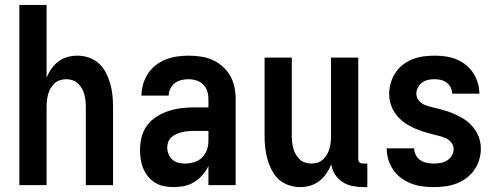

<svg xmlns="http://www.w3.org/2000/svg" viewBox="-20 -755 2040 783"><path d="M59 0V-735H170V-438Q178 -458 190 -475Q202 -492 218.5 -504.5Q235 -517 255 -522.5Q275 -528 296 -528Q320 -528 343 -520Q366 -512 383.5 -496Q401 -480 412 -458.5Q423 -437 429.5 -414Q436 -391 438.5 -367.5Q441 -344 441 -320V0H330V-320Q330 -333 328.5 -346Q327 -359 323.5 -371.5Q320 -384 313.5 -395Q307 -406 297.5 -415Q288 -424 275.5 -428Q263 -432 250 -432Q237 -432 224.5 -428Q212 -424 202.5 -415Q193 -406 186.5 -395Q180 -384 176.5 -371.5Q173 -359 171.5 -346Q170 -333 170 -320V0Z M689 8Q669 8 650 4.5Q631 1 614 -9Q597 -19 584.5 -34.5Q572 -50 564.5 -67.5Q557 -85 554 -104.5Q551 -124 551 -143Q551 -170 557.5 -196Q564 -222 579.5 -243Q595 -264 617.5 -278.5Q640 -293 665 -301.5Q690 -310 716.5 -313.5Q743 -317 769 -317H830V-351Q830 -368 825 -383.5Q820 -399 808.5 -410.5Q797 -422 781 -427Q765 -432 748 -432Q734 -432 719.5 -428.5Q705 -425 693 -416Q681 -407 674.5 -393Q668 -379 668 -365H557Q557 -388 563.5 -411Q570 -434 583 -454Q596 -474 615 -489Q634 -504 656 -512.5Q678 -521 701.5 -524.5Q725 -528 748 -528Q773 -528 798 -524.5Q823 -521 845.5 -511Q868 -501 887 -484.5Q906 -468 918.5 -446.5Q931 -425 936 -400.5Q941 -376 941 -351V0H830V-78Q825 -68 823.5 -65.5Q822 -63 819 -58.5Q816 -54 812.5 -49.5Q809 -45 805.5 -41Q802 -37 798 -33Q794 -29 790 -25.5Q786 -22 781.5 -19Q777 -16 772.5 -13Q768 -10 763 -7.5Q758 -5 753 -3Q748 -1 742.5 0.5Q737 2 732 3.5Q727 5 721.5 5.5Q716 6 710.5 6.5Q705 7 699.5 7.5Q694 8 689 8ZM734 -88Q753 -88 771.5 -93.5Q790 -99 803.5 -112Q817 -125 823.5 -143Q830 -161 830 -180V-221H769Q757 -221 745.5 -220Q734 -219 722.5 -216Q711 -213 700 -208.5Q689 -204 680 -196Q671 -188 666.5 -177Q662 -166 662 -154Q662 -140 667 -127Q672 -114 682.5 -104.5Q693 -95 706.5 -91.5Q720 -88 734 -88Z M1204 8Q1180 8 1157 0Q1134 -8 1116.5 -24Q1099 -40 1088 -61.5Q1077 -83 1070.5 -106Q1064 -129 1061.5 -152.5Q1059 -176 1059 -200V-520H1170V-200Q1170 -187 1171.5 -174Q1173 -161 1176.5 -148.5Q1180 -136 1186.5 -125Q1193 -114 1202.5 -105Q1212 -96 1224.5 -92Q1237 -88 1250 -88Q1263 -88 1275.5 -92Q1288 -96 1297.5 -105Q1307 -114 1313.5 -125Q1320 -136 1323.5 -148.5Q1327 -161 1328.5 -174Q1330 -187 1330 -200V-520H1441V-108Q1441 -104 1442 -100Q1443 -96 1446 -93Q1449 -90 1453 -89Q1457 -88 1461 -88H1478V8H1461Q1439 8 1417 3.5Q1395 -1 1376.5 -13Q1358 -25 1346 -44Q1334 -63 1331 -85Q1323 -65 1311 -47.5Q1299 -30 1282.5 -17Q1266 -4 1245.5 2Q1225 8 1204 8Z M1748 8Q1725 8 1702 5Q1679 2 1657 -6.5Q1635 -15 1616 -29Q1597 -43 1584 -62Q1571 -81 1564 -103.5Q1557 -126 1557 -150H1669Q1669 -136 1675.5 -123Q1682 -110 1694 -102Q1706 -94 1720 -91Q1734 -88 1748 -88Q1763 -88 1777 -90.5Q1791 -93 1803 -100.5Q1815 -108 1822.5 -120.5Q1830 -133 1830 -147Q1830 -163 1819 -175.5Q1808 -188 1793.5 -193.5Q1779 -199 1763.5 -202.5Q1748 -206 1733 -210.5Q1718 -215 1703 -219.5Q1688 -224 1673.5 -230.5Q1659 -237 1645.5 -244.5Q1632 -252 1620 -262Q1608 -272 1598 -284.5Q1588 -297 1581 -311Q1574 -325 1570.5 -340.5Q1567 -356 1567 -372Q1567 -394 1573.5 -416.5Q1580 -439 1592.5 -458Q1605 -477 1623 -491Q1641 -505 1662.5 -513.5Q1684 -522 1706.5 -525Q1729 -528 1752 -528Q1774 -528 1796.5 -525Q1819 -522 1840 -513.5Q1861 -505 1879 -491Q1897 -477 1909.5 -458Q1922 -439 1928.5 -417Q1935 -395 1935 -373H1824Q1824 -386 1818 -398Q1812 -410 1801.5 -418Q1791 -426 1778 -429Q1765 -432 1752 -432Q1738 -432 1725 -429Q1712 -426 1701.5 -418.5Q1691 -411 1684.5 -398.5Q1678 -386 1678 -373Q1678 -357 1688.5 -344.5Q1699 -332 1714 -326.5Q1729 -321 1744 -317.5Q1759 -314 1774.5 -310Q1790 -306 1805 -301Q1820 -296 1834 -289.5Q1848 -283 1862 -275.5Q1876 -268 1888 -258Q1900 -248 1910 -235.5Q1920 -223 1927 -209Q1934 -195 1937.5 -179.5Q1941 -164 1941 -149Q1941 -125 1934 -102.5Q1927 -80 1913.5 -61Q1900 -42 1881 -28Q1862 -14 1840 -6Q1818 2 1795 5Q1772 8 1748 8Z"/></svg>

Font: Iosevka Julsh Curly
Style: Bold
Weight: 700
Designer: Belleve Invis
Foundry: Belleve Invis
Version: Version 15.0.2; ttfautohint (v1.8.4)